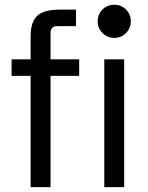

<svg xmlns="http://www.w3.org/2000/svg" viewBox="-20 -772 612 792"><path d="M106.4 0V-459H27.8V-527.3H106.4V-623Q106.4 -682.1 134.3 -707.3Q162.1 -732.4 227.5 -732.4H293.5V-664.1H215.8Q188.5 -664.1 188.5 -636.7V-527.3H306.6V-459H188.5V0ZM410.2 0V-527.3H492.2V0ZM451.2 -615.7Q422.9 -615.7 402.8 -635.7Q382.8 -655.8 382.8 -684.1Q382.8 -712.9 402.8 -732.7Q422.9 -752.4 451.2 -752.4Q480 -752.4 499.8 -732.7Q519.5 -712.9 519.5 -684.1Q519.5 -655.8 499.8 -635.7Q480 -615.7 451.2 -615.7Z"/></svg>

Font: Schibsted Grotesk
Style: Regular
Weight: 400
Designer: Bakken & Baeck AS, Henrik Kongsvoll
Foundry: Schibsted ASA
Version: Version 1.100; ttfautohint (v1.8.4.7-5d5b);gftools[0.9.25]